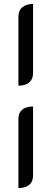

<svg xmlns="http://www.w3.org/2000/svg" viewBox="-20 -797 260 970"><path d="M73 -713Q73 -744 93 -760.5Q113 -777 147 -777V-428Q147 -397 127.5 -380.5Q108 -364 73 -364ZM73 -196Q73 -227 92.5 -243Q112 -259 147 -259V89Q147 121 127.5 137Q108 153 73 153Z"/></svg>

Font: K2D Light
Style: Regular
Weight: 300
Designer: Katatrad Aksorn Co.,Ltd.
Foundry: Cadson Demak Co.,Ltd.
Version: Version 1.000; ttfautohint (v1.6)